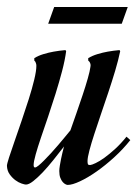

<svg xmlns="http://www.w3.org/2000/svg" viewBox="-75 -519 398 548"><path d="M106 -94.2Q106 -94.7 106.4 -96.2Q106.9 -97.2 107.9 -101.1Q92.8 -81.5 77.1 -62Q61.5 -42.5 46.9 -27.1Q32.2 -11.7 19.8 -2Q7.3 7.8 -1 7.8Q-4.4 7.8 -13.2 4.9Q-22 2 -31 -4.6Q-40 -11.2 -47.4 -21.5Q-54.7 -31.7 -55.2 -45.9Q-55.2 -50.8 -49.1 -69.8Q-43 -88.9 -33.4 -116Q-23.9 -143.1 -13.2 -174.6Q-2.4 -206.1 7.1 -236.1Q16.6 -266.1 22.7 -291.5Q28.8 -316.9 28.8 -331.1Q28.8 -335 27.8 -337.9Q26.9 -340.8 25.9 -342.8Q24.4 -344.7 22.9 -346.2V-353Q33.7 -359.9 48.8 -364.5Q64 -369.1 78.1 -371.6Q94.2 -374.5 111.8 -376L113.8 -373Q110.4 -347.2 102.1 -315.7Q93.8 -284.2 83.5 -251.2Q73.2 -218.3 62.3 -186Q51.3 -153.8 42 -126.5Q32.7 -99.1 26.9 -78.4Q21 -57.6 21 -47.9Q21 -41 24.9 -41Q28.3 -41 35.2 -46.6Q42 -52.2 51 -61.3Q60.1 -70.3 70.3 -81.5Q80.6 -92.8 90.8 -104.7Q101.1 -116.7 110.1 -127.7Q119.1 -138.7 126 -147Q133.8 -168.9 143.1 -195.8Q152.3 -222.7 160.9 -248Q169.4 -273.4 175.5 -294.9Q181.6 -316.4 183.1 -328.1Q184.1 -333.5 183.1 -336.7Q182.1 -339.8 180.7 -342.3Q178.7 -344.7 176.8 -346.2V-353Q188 -359.9 203.1 -364.5Q218.3 -369.1 232.4 -371.6Q248.5 -374.5 266.1 -376L268.1 -373Q262.7 -347.2 253.7 -316.9Q244.6 -286.6 234.1 -255.1Q223.6 -223.6 213.1 -193.1Q202.6 -162.6 194.1 -136.2Q185.5 -109.9 180.2 -89.6Q174.8 -69.3 174.8 -59.1Q174.8 -52.7 176 -50.3Q177.2 -47.9 182.1 -47.9Q187 -48.3 198 -53.5Q209 -58.6 223.1 -68.8Q237.3 -79.1 253.7 -94Q270 -108.9 286.1 -128.9L296.9 -119.1Q276.4 -93.3 251 -70.1Q225.6 -46.9 200.4 -29.3Q175.3 -11.7 153.3 -1.5Q131.3 8.8 118.2 8.8Q115.7 8.8 111.8 6.8Q107.9 4.9 104 0.5Q100.1 -3.9 97.2 -11.5Q94.2 -19 94.2 -30.8Q94.2 -36.6 95.7 -45.9Q97.2 -55.2 99.1 -64.7Q101.1 -74.2 103 -82.3Q105 -90.3 106 -94.2ZM79.6 -499H289.6L272.5 -451.2H62.5Z"/></svg>

Font: Romanesco
Style: Regular
Weight: 400
Designer: Astigmatic (AOETI)
Foundry: Astigmatic (AOETI)
Version: Version 1.000